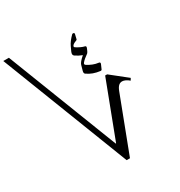

<svg xmlns="http://www.w3.org/2000/svg" viewBox="-306 -1159 1505 1603"><g transform="rotate(-30 446.5 -357.0)"><path d="M575 -879C547 -851 527 -825 515 -799L496 -758C487 -738 489 -725 500 -717C522 -702 543 -691 565 -683C533 -656 516 -635 512 -620L498 -570C494 -555 496 -545 504 -540C538 -515 580 -500 627 -495C634 -494 639 -497 641 -503L659 -544C663 -555 659 -561 648 -562C612 -566 578 -580 545 -601C535 -608 534 -615 542 -625C555 -641 573 -656 596 -672C603 -676 609 -684 613 -693L623 -716C628 -728 627 -736 617 -738C594 -743 569 -755 542 -772C534 -777 532 -782 535 -789C540 -799 553 -808 576 -816C581 -818 584 -820 585 -823L596 -869C597 -873 596 -877 594 -879C592 -881 588 -882 584 -882C580 -882 577 -881 575 -879ZM-35 -973 443 259H475L677 -271C694 -316 714 -330 739 -330C756 -330 782 -319 804 -299L816 -319L660 -443H641L437 93H433L19 -973Z"/></g></svg>

Font: XITS Math
Style: Regular
Weight: 400
Designer: MicroPress Inc., with final additions and corrections provided by Coen Hoffman, Elsevier (retired)
Version: Version 1.108